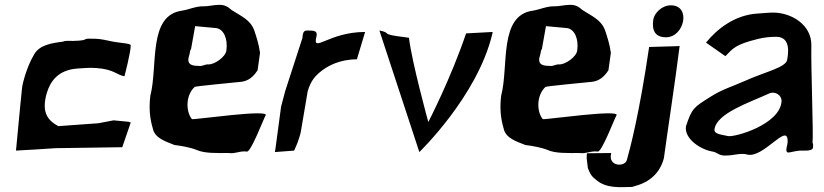

<svg xmlns="http://www.w3.org/2000/svg" viewBox="-20 -634 3404 793"><path d="M71 -270 64 -201 46 -12 133 -17 209 -22 485 -26 520 -128 511 -131 449 -137 387 -125 303 -119 221 -113C178 -136 150 -169 173 -249C188 -299 220 -345 300 -351C327 -353 353 -355 378 -353C451 -348 465 -323 494 -319C494 -319 520 -417 520 -447C520 -455 471 -457 447 -462C425 -467 392 -474 373 -474C358 -473 340 -477 331 -471C323 -466 291 -465 282 -465C267 -465 251 -467 240 -462C192 -456 144 -448 122 -411C104 -381 93 -352 83 -321C78 -306 72 -281 71 -270Z M601 -239C594 -184 600 -141 611 -104C619 -63 664 -50 701 -35C727 -32 768 -25 794 -14C826 0 876 -2 924 -2C954 2 970 -12 1000 -8C1017 -6 1070 -147 1077 -157C1098 -185 777 -138 773 -142C749 -169 744 -238 784 -275C787 -278 936 -292 975 -296C1007 -299 1028 -319 1044 -344L1054 -416C1049 -452 1039 -482 1030 -509C1014 -552 978 -566 936 -593C924 -604 909 -615 885 -614C863 -614 836 -607 821 -608C790 -609 759 -594 732 -590C590 -571 633 -361 601 -239ZM758 -392C759 -398 764 -412 765 -422C766 -428 766 -426 769 -431L786 -526L873 -518C903 -514 922 -475 915 -425C911 -398 865 -367 841 -368C824 -369 818 -359 799 -362C776 -362 755 -366 758 -392Z M1116 -6 1195 -12C1199 -22 1209 -43 1212 -54C1212 -54 1222 -82 1223 -93C1238 -186 1234 -153 1251 -258C1264 -301 1282 -322 1313 -345C1332 -359 1380 -389 1454 -389L1488 -502C1336 -502 1269 -411 1287 -483C1293 -508 1276 -508 1248 -508C1239 -508 1232 -504 1230 -487L1229 -477L1158 -258L1141 -194L1117 -15C1116 -12 1115 -9 1116 -6Z M1547 -508 1712 -6C1712 -6 1952 -237 2013 -493C2014 -496 2015 -499 2014 -502L1905 -496C1841 -307 1749 -130 1749 -130C1749 -130 1682 -373 1669 -478C1656 -481 1587 -486 1578 -496C1572 -503 1561 -505 1547 -508Z M2050 -239C2043 -184 2049 -141 2060 -104C2068 -63 2113 -50 2150 -35C2176 -32 2217 -25 2243 -14C2275 0 2325 -2 2373 -2C2403 2 2419 -12 2449 -8C2466 -6 2519 -147 2526 -157C2547 -185 2226 -138 2222 -142C2198 -169 2193 -238 2233 -275C2236 -278 2385 -292 2424 -296C2456 -299 2477 -319 2493 -344L2503 -416C2498 -452 2488 -482 2479 -509C2463 -552 2427 -566 2385 -593C2373 -604 2358 -615 2334 -614C2312 -614 2285 -607 2270 -608C2239 -609 2208 -594 2181 -590C2039 -571 2082 -361 2050 -239ZM2207 -392C2208 -398 2213 -412 2214 -422C2215 -428 2215 -426 2218 -431L2235 -526L2322 -518C2352 -514 2371 -475 2364 -425C2360 -398 2314 -367 2290 -368C2273 -369 2267 -359 2248 -362C2225 -362 2204 -366 2207 -392Z M2404 -1 2403 19C2404 33 2407 46 2408 60C2415 79 2422 94 2439 106C2481 146 2543 139 2591 138L2617 130C2689 106 2714 52 2722 19C2737 -92 2769 -299 2787 -444C2787 -444 2783 -443 2661 -440C2621 -166 2582 -18 2569 27C2561 57 2491 54 2504 1V-2ZM2678 -552C2672 -509 2685 -480 2731 -480C2807 -480 2836 -613 2750 -612C2714 -612 2682 -580 2678 -552Z M2813 -112C2806 -60 2874 -16 2923 -8C2944 -5 2949 12 2985 8C3008 8 3041 -3 3065 4C3132 23 3233 -130 3233 -52C3235 -37 3219 -7 3235 -4C3244 -4 3261 -10 3284 -12C3300 -13 3340 -7 3338 -28C3340 -41 3335 -43 3336 -48C3340 -77 3329 -359 3331 -446C3333 -532 3248 -582 3173 -582C3155 -582 3126 -579 3108 -578C3015 -572 2942 -515 2896 -458L2976 -402C3008 -435 3018 -450 3106 -472C3136 -480 3162 -482 3187 -482C3232 -481 3242 -443 3231 -386C3225 -355 3134 -335 3057 -300C3006 -277 2964 -266 2914 -234C2846 -191 2838 -188 2813 -112ZM2931 -100C2940 -167 3077 -211 3157 -248C3181 -259 3209 -241 3208 -216C3202 -119 3013 -66 2987 -72C2963 -78 2928 -79 2931 -100Z"/></svg>

Font: Yuck
Style: It
Weight: 400
Version: Version Bleh